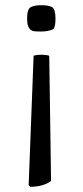

<svg xmlns="http://www.w3.org/2000/svg" viewBox="-20 -518 317 737"><path d="M169 -304 176 177Q145 199 96 199L90 193L109 -304Q115 -306 123 -307Q131 -308 139 -308Q147 -308 155 -307Q163 -306 169 -304ZM186 -407Q177 -402 164.5 -399.5Q152 -397 138 -397Q126 -397 116 -397.5Q106 -398 99 -402.5Q92 -407 88 -417.5Q84 -428 84 -447Q84 -483 98 -490.5Q112 -498 138 -498Q167 -498 180 -490.5Q193 -483 193 -447Q193 -418 186 -407Z"/></svg>

Font: Signika
Style: Light
Weight: 300
Designer: Anna Giedrys
Foundry: Anna Giedrys
Version: Version 1.001